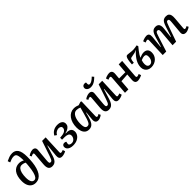

<svg xmlns="http://www.w3.org/2000/svg" viewBox="393 -2369 3982 3982"><g transform="rotate(-45 2384.0 -378.0)"><path d="M133 -717Q175 -738 220 -754Q265 -770 314 -770Q354 -770 386 -755Q418 -740 440.5 -708Q463 -676 474.5 -623.5Q486 -571 486 -496Q486 -410 477.5 -333Q469 -256 450 -192.5Q431 -129 401 -82.5Q371 -36 327.5 -11Q284 14 227 14Q175 14 134 -12Q93 -38 69.5 -90.5Q46 -143 46 -220Q46 -292 61 -348Q76 -404 105 -443Q134 -482 176 -502.5Q218 -523 273 -523Q292 -523 312 -518.5Q332 -514 350 -507Q368 -500 380 -492Q379 -521 378 -542Q377 -563 375 -582Q370 -632 359 -657.5Q348 -683 331 -691.5Q314 -700 290 -700Q254 -700 221 -689.5Q188 -679 152 -662ZM245 -47Q279 -47 302.5 -78.5Q326 -110 342.5 -172.5Q359 -235 368 -326Q372 -360 374 -386Q376 -412 376 -431Q360 -440 344.5 -445.5Q329 -451 313 -454Q297 -457 279 -457Q239 -457 211.5 -425.5Q184 -394 170.5 -338Q157 -282 157 -209Q157 -170 162.5 -139.5Q168 -109 179.5 -88Q191 -67 207.5 -57Q224 -47 245 -47Z M534 -474Q550 -487 572.5 -498Q595 -509 619 -516Q643 -523 662 -523Q704 -523 724.5 -500.5Q745 -478 741 -435L716 -157Q712 -109 718 -90Q724 -71 747 -71Q764 -71 775.5 -80Q787 -89 798 -113Q809 -137 825 -182L935 -510H1039L1022 -96Q1021 -75 1026.5 -66.5Q1032 -58 1047 -58Q1059 -58 1074 -63Q1089 -68 1104 -74L1121 -21Q1110 -14 1094.5 -7.5Q1079 -1 1062 4Q1045 9 1029 11.5Q1013 14 1000 14Q953 14 935.5 -14.5Q918 -43 923 -92L950 -361L942 -363L872 -138Q857 -89 836.5 -55Q816 -21 787 -3.5Q758 14 717 14Q655 14 629.5 -26.5Q604 -67 612 -156L633 -412Q635 -438 629.5 -446Q624 -454 610 -454Q599 -454 584.5 -448.5Q570 -443 557 -433Z M1325 14Q1278 14 1242.5 0.5Q1207 -13 1187.5 -37.5Q1168 -62 1168 -95Q1168 -124 1185 -140.5Q1202 -157 1228 -157Q1241 -157 1253.5 -154Q1266 -151 1278 -144L1268 -93Q1264 -69 1284 -55Q1304 -41 1340 -41Q1371 -41 1395 -57.5Q1419 -74 1432.5 -100Q1446 -126 1446 -155Q1446 -181 1434.5 -196.5Q1423 -212 1404 -220.5Q1385 -229 1363 -232Q1341 -235 1319 -235H1245L1246 -292L1301 -297Q1344 -301 1373 -314.5Q1402 -328 1417.5 -349Q1433 -370 1433 -396Q1433 -427 1410.5 -440.5Q1388 -454 1361 -454Q1342 -454 1319 -446Q1296 -438 1275 -421.5Q1254 -405 1239 -377L1192 -409Q1208 -437 1228.5 -458.5Q1249 -480 1275 -494.5Q1301 -509 1330.5 -516Q1360 -523 1394 -523Q1445 -523 1477 -508Q1509 -493 1523.5 -469Q1538 -445 1538 -415Q1538 -376 1516 -348.5Q1494 -321 1461 -304.5Q1428 -288 1392 -281V-272Q1450 -277 1486 -265Q1522 -253 1538.5 -227Q1555 -201 1555 -164Q1555 -119 1528.5 -78.5Q1502 -38 1451 -12Q1400 14 1325 14Z M2080 -98Q2079 -74 2084.5 -64.5Q2090 -55 2105 -55Q2116 -55 2128.5 -61Q2141 -67 2154 -78L2177 -34Q2166 -24 2146.5 -12.5Q2127 -1 2105 6.5Q2083 14 2060 14Q2033 14 2014.5 2.5Q1996 -9 1988 -32Q1980 -55 1983 -90L2002 -277L1994 -279L1971 -192Q1958 -144 1943 -106Q1928 -68 1908 -41Q1888 -14 1860.5 0Q1833 14 1795 14Q1740 14 1705 -13.5Q1670 -41 1652.5 -89.5Q1635 -138 1635 -200Q1635 -271 1652.5 -330Q1670 -389 1702 -432.5Q1734 -476 1778 -499.5Q1822 -523 1875 -523Q1913 -523 1944.5 -514.5Q1976 -506 1995 -497L2071 -521L2093 -511ZM1816 -59Q1838 -59 1853.5 -68.5Q1869 -78 1883 -104Q1897 -130 1913 -178.5Q1929 -227 1950 -306L1986 -437Q1969 -446 1941.5 -452.5Q1914 -459 1889 -459Q1855 -459 1829 -439.5Q1803 -420 1784.5 -385Q1766 -350 1756 -302.5Q1746 -255 1746 -199Q1746 -150 1753.5 -119Q1761 -88 1776.5 -73.5Q1792 -59 1816 -59Z M2193 -474Q2209 -487 2231.5 -498Q2254 -509 2278 -516Q2302 -523 2321 -523Q2363 -523 2383.5 -500.5Q2404 -478 2400 -435L2375 -157Q2371 -109 2377 -90Q2383 -71 2406 -71Q2423 -71 2434.5 -80Q2446 -89 2457 -113Q2468 -137 2484 -182L2594 -510H2698L2681 -96Q2680 -75 2685.5 -66.5Q2691 -58 2706 -58Q2718 -58 2733 -63Q2748 -68 2763 -74L2780 -21Q2769 -14 2753.5 -7.5Q2738 -1 2721 4Q2704 9 2688 11.5Q2672 14 2659 14Q2612 14 2594.5 -14.5Q2577 -43 2582 -92L2609 -361L2601 -363L2531 -138Q2516 -89 2495.5 -55Q2475 -21 2446 -3.5Q2417 14 2376 14Q2314 14 2288.5 -26.5Q2263 -67 2271 -156L2292 -412Q2294 -438 2288.5 -446Q2283 -454 2269 -454Q2258 -454 2243.5 -448.5Q2229 -443 2216 -433ZM2441 -581Q2391 -581 2360 -605Q2329 -629 2329 -665Q2329 -695 2348 -712.5Q2367 -730 2398 -730Q2409 -730 2417.5 -728Q2426 -726 2436 -723L2435 -688Q2434 -664 2442.5 -653.5Q2451 -643 2470 -643Q2496 -643 2531 -664Q2566 -685 2606 -725L2640 -686Q2603 -649 2570 -625.5Q2537 -602 2505.5 -591.5Q2474 -581 2441 -581Z M3158 -235 2974 -222 2956 0H2856L2887 -413Q2889 -434 2882.5 -442.5Q2876 -451 2861 -451Q2852 -451 2838 -447Q2824 -443 2805 -434L2787 -489Q2801 -497 2823 -505Q2845 -513 2869 -518Q2893 -523 2911 -523Q2939 -523 2958 -511.5Q2977 -500 2985 -477.5Q2993 -455 2990 -420Q2987 -389 2984.5 -358Q2982 -327 2980 -296H3163L3181 -509H3282L3250 -96Q3249 -76 3255 -67Q3261 -58 3276 -58Q3286 -58 3300 -62Q3314 -66 3333 -75L3351 -23Q3335 -14 3312.5 -5.5Q3290 3 3267.5 8.5Q3245 14 3226 14Q3183 14 3163 -12Q3143 -38 3147 -90Z M3596 -288Q3638 -305 3667 -312.5Q3696 -320 3722 -320Q3780 -320 3811 -289Q3842 -258 3842 -196Q3842 -151 3825.5 -113Q3809 -75 3779 -46.5Q3749 -18 3708 -2Q3667 14 3619 14Q3571 14 3535 -5.5Q3499 -25 3479 -60.5Q3459 -96 3459 -142Q3459 -182 3470.5 -222.5Q3482 -263 3504.5 -303Q3527 -343 3560 -382.5Q3593 -422 3637 -464L3634 -469Q3610 -452 3580.5 -444.5Q3551 -437 3521.5 -433.5Q3492 -430 3464 -422Q3454 -420 3446.5 -407.5Q3439 -395 3434 -371.5Q3429 -348 3426 -311L3374 -314Q3378 -389 3387 -434.5Q3396 -480 3410 -501.5Q3424 -523 3445 -523Q3455 -523 3475 -521Q3495 -519 3518.5 -516Q3542 -513 3565 -511Q3588 -509 3605 -509Q3619 -509 3640.5 -512Q3662 -515 3684 -518Q3706 -521 3722 -525L3735 -489Q3703 -451 3675.5 -415Q3648 -379 3628 -347Q3608 -315 3596 -288ZM3581 -232Q3572 -208 3567.5 -183.5Q3563 -159 3563 -137Q3563 -91 3581.5 -67.5Q3600 -44 3635 -44Q3663 -44 3685.5 -62.5Q3708 -81 3721 -112.5Q3734 -144 3734 -183Q3734 -223 3720.5 -240Q3707 -257 3675 -257Q3657 -257 3636 -252Q3615 -247 3581 -232Z M4280 -352Q4285 -400 4276 -419Q4267 -438 4243 -438Q4226 -438 4214.5 -428Q4203 -418 4193.5 -393Q4184 -368 4170 -325L4066 0H3963L3978 -412Q3979 -433 3973.5 -442Q3968 -451 3952 -451Q3944 -451 3931 -447Q3918 -443 3896 -434L3878 -489Q3892 -496 3913 -504Q3934 -512 3957.5 -517.5Q3981 -523 4002 -523Q4047 -523 4065 -496.5Q4083 -470 4078 -418L4051 -150L4059 -148L4122 -366Q4138 -420 4157 -454.5Q4176 -489 4202.5 -506Q4229 -523 4270 -523Q4311 -523 4335 -505Q4359 -487 4367.5 -451.5Q4376 -416 4369 -363L4345 -147L4353 -146L4423 -364Q4441 -420 4459.5 -455Q4478 -490 4505.5 -506.5Q4533 -523 4574 -523Q4620 -523 4644.5 -504Q4669 -485 4677 -447.5Q4685 -410 4680 -356L4659 -99Q4657 -75 4661.5 -65Q4666 -55 4682 -55Q4693 -55 4707.5 -60.5Q4722 -66 4735 -76L4758 -35Q4745 -24 4723.5 -12.5Q4702 -1 4678 6.5Q4654 14 4633 14Q4601 14 4582.5 2.5Q4564 -9 4556.5 -28.5Q4549 -48 4551 -75L4576 -354Q4581 -402 4573.5 -420Q4566 -438 4543 -438Q4528 -438 4518.5 -430Q4509 -422 4498 -397Q4487 -372 4469 -321L4356 0H4251Z"/></g></svg>

Font: Literata Medium
Style: Italic
Weight: 500
Italic angle: -2°
Designer: Latin by Veronika Burian and Jose Scaglione. Greek by Irene Vlachou. Cyrillic by Vera Evstafieva
Foundry: TypeTogether
Version: Version 3.103;gftools[0.9.29]